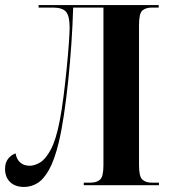

<svg xmlns="http://www.w3.org/2000/svg" viewBox="-21 -734 676 761"><path d="M75 7Q39 7 19 -12.5Q-1 -32 -1 -65Q-1 -89 11 -104.5Q23 -120 41 -126Q44 -104 58.5 -90.5Q73 -77 97 -77Q115 -77 137 -89.5Q159 -102 180 -140.5Q201 -179 216 -257Q224 -298 231 -353.5Q238 -409 243.5 -464.5Q249 -520 252 -563.5Q255 -607 255 -625Q255 -670 241 -687Q227 -704 188 -704H132V-714H608V-704H581Q557 -704 543.5 -692.5Q530 -681 530 -635V-79Q530 -34 543.5 -22Q557 -10 581 -10H609V0H311V-10H337Q362 -10 375.5 -22Q389 -34 389 -79V-704H269Q267 -636 262 -562Q257 -488 249.5 -415.5Q242 -343 232.5 -279.5Q223 -216 212 -170Q195 -100 173.5 -61.5Q152 -23 127 -8Q102 7 75 7Z"/></svg>

Font: Noto Serif Display Condensed
Style: Bold
Weight: 700
Width: 3
Designer: Monotype Design Team
Foundry: Monotype Imaging Inc.
Version: Version 2.009